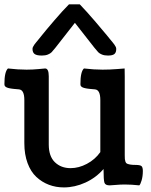

<svg xmlns="http://www.w3.org/2000/svg" viewBox="-21 -837 683 871"><path d="M292 -817.4H340.8Q368.7 -788.6 408.7 -742.2Q448.7 -695.8 463.9 -676.8Q469.7 -669.4 477.3 -660.2Q484.9 -650.9 489.3 -645.8Q493.7 -640.6 498 -634.5Q502.4 -628.4 504.4 -623.8Q506.3 -619.1 506.3 -614.7Q506.3 -599.1 498 -592Q489.7 -585 468.8 -585Q452.6 -585 441.4 -589.6Q430.2 -594.2 424.6 -600.1Q418.9 -606 407.2 -620.6L318.8 -733.4L230.5 -620.6Q218.8 -606 213.1 -600.1Q207.5 -594.2 196.3 -589.6Q185.1 -585 168.9 -585Q145.5 -585 136 -592Q126.5 -599.1 126.5 -614.7Q126.5 -619.1 128.4 -623.8Q130.4 -628.4 134.8 -634.5Q139.2 -640.6 143.6 -645.8Q147.9 -650.9 155.5 -660.2Q163.1 -669.4 168.9 -676.8Q185.1 -697.3 224.4 -743.2Q263.7 -789.1 292 -817.4ZM544.9 -491.2V-133.3Q544.9 -120.6 545.4 -115.2Q545.9 -109.9 548.1 -103.3Q550.3 -96.7 555.4 -94.5Q560.5 -92.3 569.3 -90.6Q578.1 -88.9 592.8 -88.9Q614.7 -88.9 620.8 -83.5Q627 -78.1 627 -61.5Q627 -37.1 621.3 -18.3Q615.7 0.5 610.8 3.9Q575.2 0 544.9 0Q524.9 0 503.2 2Q481.4 3.9 476.6 3.9Q457 3.9 452.9 -7.8Q448.7 -19.5 448.7 -70.3Q414.6 -30.8 366.5 -8.8Q318.4 13.2 268.6 13.2Q232.4 13.2 200.9 1.2Q169.4 -10.7 144 -34.2Q118.7 -57.6 104 -97.2Q89.4 -136.7 89.4 -187.5V-383.3Q89.4 -429.7 64.9 -431.6Q61 -432.1 54 -432.6Q46.9 -433.1 42.7 -433.6Q38.6 -434.1 32.7 -434.8Q26.9 -435.5 23.4 -436.3Q20 -437 15.4 -438.2Q10.7 -439.5 8.3 -440.9Q5.9 -442.4 3.4 -444.3Q1 -446.3 0 -449Q-1 -451.7 -1 -455.1Q-1 -511.7 15.1 -526.4Q61 -521 99.6 -521Q126.5 -521 154.5 -523.7Q182.6 -526.4 183.6 -526.4Q200.2 -526.4 200.2 -491.2V-181.6Q200.2 -127.9 228 -101.1Q255.9 -74.2 299.3 -74.2Q336.4 -74.2 373.3 -93.8Q410.2 -113.3 434.1 -147V-383.3Q434.1 -429.7 409.7 -431.6Q405.8 -432.1 398.7 -432.6Q391.6 -433.1 387.5 -433.6Q383.3 -434.1 377.4 -434.8Q371.6 -435.5 368.2 -436.3Q364.7 -437 360.1 -438.2Q355.5 -439.5 353 -440.9Q350.6 -442.4 348.1 -444.3Q345.7 -446.3 344.7 -449Q343.8 -451.7 343.8 -455.1Q343.8 -512.2 359.9 -526.4Q405.8 -521 444.3 -521Q476.6 -521 510 -523.7Q543.5 -526.4 544.4 -526.4Q544.9 -526.4 544.9 -491.2Z"/></svg>

Font: Coustard
Style: Regular
Weight: 400
Foundry: vernon adams
Version: Version 1.000